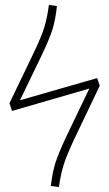

<svg xmlns="http://www.w3.org/2000/svg" viewBox="-20 -761 449 789"><path d="M379 -440 390 -409 284 -187Q252 -118 240.5 -80Q229 -42 222 8L189 3Q195 -51 207.5 -91Q220 -131 254 -203L347 -397L29 -305L19 -337L119 -545Q152 -614 163 -651.5Q174 -689 181 -741L214 -736Q208 -680 195.5 -640Q183 -600 149 -529L62 -349Z"/></svg>

Font: Fira Sans UltraLight
Style: Regular
Weight: 200
Designer: Carrois Corporate & Edenspiekermann AG
Foundry: Carrois Corporate GbR & Edenspiekermann AG
Version: Version 4.106;PS 004.106;hotconv 1.0.70;makeotf.lib2.5.58329